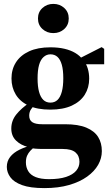

<svg xmlns="http://www.w3.org/2000/svg" viewBox="-20 -731 568 986"><path d="M208 235Q135 235 93 219.5Q51 204 33 179Q15 154 15 126Q15 97 32 75Q49 53 80.5 37.5Q112 22 153 13L163 20Q147 31 136 43Q125 55 119 69Q113 83 113 103Q113 128 125 148Q137 168 163.5 178.5Q190 189 232 189Q285 189 319.5 177.5Q354 166 371 146Q388 126 388 100Q388 69 367.5 51.5Q347 34 302 34H203Q180 34 161.5 32.5Q143 31 127 27L125 24Q87 15 62.5 -9Q38 -33 38 -71Q38 -111 63.5 -143Q89 -175 132 -204V-214L161 -194Q147 -182 138.5 -168.5Q130 -155 130 -137Q130 -114 146 -103.5Q162 -93 196 -93H314Q382 -93 423.5 -75.5Q465 -58 484 -27.5Q503 3 503 45Q503 82 484 115.5Q465 149 427.5 176Q390 203 335 219Q280 235 208 235ZM238 -168Q172 -168 127.5 -188.5Q83 -209 61 -245.5Q39 -282 39 -328Q39 -375 62 -411Q85 -447 129.5 -467.5Q174 -488 239 -488Q279 -488 311 -480.5Q343 -473 366.5 -459Q390 -445 405 -425L409 -421Q424 -402 431 -378Q438 -354 438 -327Q438 -281 415.5 -245Q393 -209 348.5 -188.5Q304 -168 238 -168ZM239 -204Q261 -204 275.5 -218Q290 -232 297.5 -260Q305 -288 305 -329Q305 -371 297.5 -398Q290 -425 275.5 -438.5Q261 -452 239 -452Q219 -452 203.5 -438Q188 -424 180.5 -397Q173 -370 173 -328Q173 -287 180.5 -259.5Q188 -232 202.5 -218Q217 -204 239 -204ZM380 -401 378 -429H384L502 -489L515 -480V-401ZM254 -561Q221 -561 198 -582Q175 -603 175 -636Q175 -669 198 -690Q221 -711 254 -711Q287 -711 310 -690Q333 -669 333 -636Q333 -603 310 -582Q287 -561 254 -561Z"/></svg>

Font: Source Serif 4 36pt
Style: Bold
Weight: 700
Designer: Frank Grießhammer
Foundry: Adobe Systems Incorporated
Version: Version 4.004;hotconv 1.0.116;makeotfexe 2.5.65601